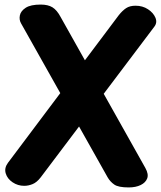

<svg xmlns="http://www.w3.org/2000/svg" viewBox="-20 -804 704 840"><path d="M72 -702Q63 -718 67 -737Q71 -756 92.5 -770Q114 -784 158 -784Q190 -784 209.5 -772Q229 -760 245 -730L616 -69Q631 -42 624 -23.5Q617 -5 595.5 5.5Q574 16 543 16Q498 16 480 3.5Q462 -9 451 -28ZM158 -28Q141 -6 122.5 1.5Q104 9 86 9Q58 9 35 -6.5Q12 -22 5 -45.5Q-2 -69 15 -92L500 -738Q516 -758 532 -768.5Q548 -779 573 -779Q604 -779 627.5 -763.5Q651 -748 660 -726.5Q669 -705 655 -687Z"/></svg>

Font: Playpen Sans
Style: Bold
Weight: 700
Designer: Laura Meseguer, Veronika Burian, José Scaglione
Foundry: TypeTogether
Version: Version 1.001